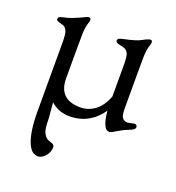

<svg xmlns="http://www.w3.org/2000/svg" viewBox="-127 -562 826 900"><g transform="rotate(20 286.0 -112.5)"><path d="M142.1 -27.8 148.9 52.7Q148.9 102.5 157.5 119.4Q166 136.2 175 142.6Q184.1 148.9 195.3 151.4Q214.8 156.2 214.8 169.4Q214.8 182.6 210 194.1Q205.1 205.6 197.3 214.8Q179.2 234.4 162.1 234.4Q145 234.4 132.8 224.4Q120.6 214.4 110.4 191.4Q87.9 138.7 87.9 36.6V-300.8Q87.9 -349.6 81.8 -362.8Q75.7 -376 68.4 -380.6Q61 -385.3 49.6 -387.7Q38.1 -390.1 32.5 -393.1Q26.9 -396 26.9 -401.6Q26.9 -407.2 30.5 -411.4Q34.2 -415.5 53.5 -419.4Q72.8 -423.3 91.6 -430.4Q110.4 -437.5 124.5 -444.1Q138.7 -450.7 148.7 -455.6Q158.7 -460.4 163.1 -460.4Q174.3 -460.4 174.3 -449.2Q174.3 -443.8 171.9 -438Q162.1 -411.6 161.6 -371.1Q161.1 -330.6 161.1 -304.7V-154.3Q161.1 -49.3 270 -49.3Q308.1 -49.3 341.3 -73.2Q374.5 -97.2 394 -148.9V-300.8Q394 -350.6 387.2 -363Q380.4 -375.5 371.3 -379.9Q362.3 -384.3 348.6 -386.7Q322.8 -390.6 322.8 -402.8Q322.8 -414.1 347.7 -418.9Q411.1 -432.1 432.1 -444.3Q460.9 -460.4 470.7 -460.4Q480.5 -460.4 480.5 -449.2Q480.5 -443.8 478.5 -438Q468.3 -411.6 467.8 -371.1Q467.3 -330.6 467.3 -304.7V-121.6Q467.3 -84 473.6 -73.7Q483.4 -57.6 501.5 -57.6L534.7 -64.5Q548.8 -64.5 548.8 -51.8Q548.8 -44.9 542.7 -40Q536.6 -35.2 523.9 -30Q511.2 -24.9 503.7 -21.7Q496.1 -18.6 489.3 -14.6Q476.1 -7.8 464.8 -0.5Q445.3 12.2 437 12.2Q428.7 12.2 422.9 8.3Q417 4.4 411.6 -5.9Q398.4 -31.2 395 -78.6Q366.7 -37.1 326.7 -14.9Q286.6 7.3 234.4 7.3Q182.1 7.3 142.1 -27.8Z"/></g></svg>

Font: Ovo
Style: Regular
Weight: 400
Designer: Nicole Fally
Foundry: Sorkin Type Co.
Version: Version 1.001